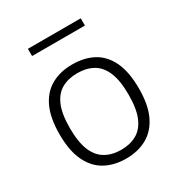

<svg xmlns="http://www.w3.org/2000/svg" viewBox="-174 -856 930 988"><g transform="rotate(-30 291.0 -362.0)"><path d="M291 9.5Q220 9.5 167 -19.8Q114 -49 84.5 -110.8Q55 -172.5 55 -270.5Q55 -367.5 84.2 -429.2Q113.5 -491 166.8 -520.2Q220 -549.5 291 -549.5Q362.5 -549.5 415.5 -520.8Q468.5 -492 497.8 -430.5Q527 -369 527 -270.5Q527 -173.5 497.5 -111.8Q468 -50 414.8 -20.2Q361.5 9.5 291 9.5ZM291 -42.5Q344 -42.5 383.2 -64.5Q422.5 -86.5 443.8 -136.2Q465 -186 465 -269.5Q465 -354 443.8 -404Q422.5 -454 383.2 -475.8Q344 -497.5 291 -497.5Q238 -497.5 198.8 -476Q159.5 -454.5 138.2 -404.8Q117 -355 117 -271.5Q117 -187 138.2 -137Q159.5 -87 198.8 -64.8Q238 -42.5 291 -42.5ZM134 -690V-733H448V-690Z"/></g></svg>

Font: Encode Sans SemiExpanded Light
Style: Regular
Weight: 300
Width: 6
Designer: Multiple Designers
Foundry: Impallari Type
Version: Version 3.002